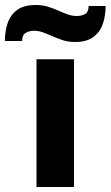

<svg xmlns="http://www.w3.org/2000/svg" viewBox="-70 -748 443 768"><path d="M76 0V-511H226V0ZM230.5 -580Q202 -580 178.8 -588Q155.5 -596 135 -605Q117.5 -613 100.5 -619Q83.5 -625 65.5 -625Q47 -625 32.8 -616.5Q18.5 -608 18.5 -584H-50.5Q-50.5 -624 -39 -656.8Q-27.5 -689.5 -0.5 -708.8Q26.5 -728 72.5 -728Q100.5 -728 123.2 -720.8Q146 -713.5 166 -704.5Q183.5 -696.5 201.2 -690.2Q219 -684 237.5 -684Q256.5 -684 270.5 -692Q284.5 -700 284.5 -724H352.5Q352.5 -685 341.2 -652.2Q330 -619.5 303.2 -599.8Q276.5 -580 230.5 -580Z"/></svg>

Font: Overpass Black
Style: Regular
Weight: 900
Designer: Delve Withrington, Dave Bailey, Thomas Jockin
Foundry: Delve Fonts LLC
Version: Version 4.000; ttfautohint (v1.8.3)